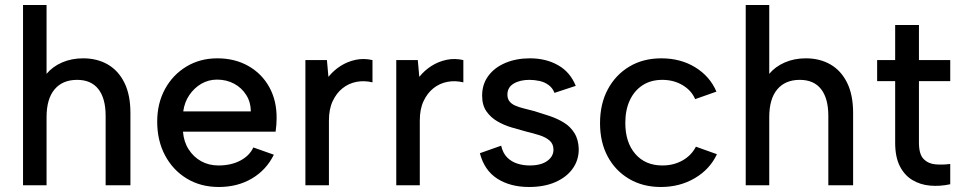

<svg xmlns="http://www.w3.org/2000/svg" viewBox="-20 -740 3849 767"><path d="M72 -720H166V-445Q190 -474 228 -490.5Q266 -507 312 -507Q368 -507 410.5 -482.5Q453 -458 477 -409.5Q501 -361 501 -289V0H402V-277Q402 -347 373 -384Q344 -421 288 -421Q230 -421 198 -383Q166 -345 166 -272V0H72Z M854 7Q782 7 726.5 -26.5Q671 -60 639.5 -119Q608 -178 608 -254Q608 -327 639 -384Q670 -441 724.5 -474Q779 -507 848 -507Q918 -507 972 -476.5Q1026 -446 1056 -391.5Q1086 -337 1085 -266Q1085 -254 1084 -241.5Q1083 -229 1081 -214H711Q714 -174 733.5 -143.5Q753 -113 783.5 -96Q814 -79 853 -79Q903 -79 940 -98.5Q977 -118 992 -151L1074 -122Q1044 -61 986.5 -27Q929 7 854 7ZM982 -295Q982 -331 964 -360Q946 -389 915.5 -405.5Q885 -422 847 -422Q813 -422 784.5 -405.5Q756 -389 736.5 -360.5Q717 -332 712 -295Z M1200 -500H1286L1292 -433Q1313 -459 1340.5 -476.5Q1368 -494 1400.5 -501Q1433 -508 1468 -500V-411Q1435 -419 1404 -413Q1373 -407 1348.5 -387.5Q1324 -368 1309 -336Q1294 -304 1294 -259V0H1200Z M1563 -500H1649L1655 -433Q1676 -459 1703.5 -476.5Q1731 -494 1763.5 -501Q1796 -508 1831 -500V-411Q1798 -419 1767 -413Q1736 -407 1711.5 -387.5Q1687 -368 1672 -336Q1657 -304 1657 -259V0H1563Z M1982 -158Q1989 -128 2006 -111Q2023 -94 2046.5 -86.5Q2070 -79 2096 -79Q2141 -79 2166 -97Q2191 -115 2191 -142Q2191 -165 2175.5 -178.5Q2160 -192 2134.5 -200Q2109 -208 2080 -215Q2054 -222 2023.5 -231Q1993 -240 1966.5 -255.5Q1940 -271 1923 -295.5Q1906 -320 1906 -358Q1906 -403 1930.5 -436.5Q1955 -470 1998.5 -488.5Q2042 -507 2097 -507Q2161 -507 2209.5 -479.5Q2258 -452 2280 -397L2195 -369Q2188 -388 2172 -400Q2156 -412 2135.5 -416.5Q2115 -421 2095 -421Q2057 -421 2032 -406Q2007 -391 2007 -362Q2007 -346 2015 -335.5Q2023 -325 2037.5 -318.5Q2052 -312 2072 -307Q2092 -302 2115 -296Q2145 -287 2176 -276.5Q2207 -266 2233 -250Q2259 -234 2275 -208Q2291 -182 2292 -144Q2292 -100 2267.5 -66Q2243 -32 2198.5 -12.5Q2154 7 2093 7Q2019 7 1967 -26Q1915 -59 1897 -128Z M2620 7Q2548 7 2493 -25.5Q2438 -58 2407.5 -115Q2377 -172 2377 -248Q2377 -325 2408 -383Q2439 -441 2494 -474Q2549 -507 2622 -507Q2699 -507 2757.5 -471Q2816 -435 2842 -374L2757 -344Q2742 -379 2706.5 -400Q2671 -421 2626 -421Q2580 -421 2547 -399.5Q2514 -378 2496 -339.5Q2478 -301 2478 -249Q2478 -171 2518 -125Q2558 -79 2626 -79Q2671 -79 2706.5 -99Q2742 -119 2760 -154L2844 -124Q2816 -64 2756 -28.5Q2696 7 2620 7Z M2959 -720H3053V-445Q3077 -474 3115 -490.5Q3153 -507 3199 -507Q3255 -507 3297.5 -482.5Q3340 -458 3364 -409.5Q3388 -361 3388 -289V0H3289V-277Q3289 -347 3260 -384Q3231 -421 3175 -421Q3117 -421 3085 -383Q3053 -345 3053 -272V0H2959Z M3556 -500V-640H3651V-500H3776V-416H3651V-170Q3651 -124 3669.5 -105Q3688 -86 3716.5 -83.5Q3745 -81 3776 -85V-4Q3735 5 3695.5 1.5Q3656 -2 3624.5 -21Q3593 -40 3574.5 -76.5Q3556 -113 3556 -170V-416H3484V-500Z"/></svg>

Font: Albert Sans Medium
Style: Regular
Weight: 500
Designer: Andreas Rasmussen
Foundry: a.Foundry
Version: Version 1.025